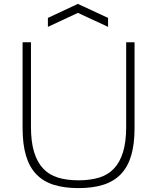

<svg xmlns="http://www.w3.org/2000/svg" viewBox="-20 -956 807 986"><path d="M383 10Q310 10 256 -7Q202 -24 166.5 -61Q131 -98 113.5 -156.5Q96 -215 96 -298V-739H139V-305Q139 -228 155 -175.5Q171 -123 201.5 -90.5Q232 -58 277.5 -44Q323 -30 383 -30Q443 -30 489 -44Q535 -58 565.5 -90.5Q596 -123 612 -175.5Q628 -228 628 -305V-739H671V-298Q671 -215 653.5 -156.5Q636 -98 600 -61Q564 -24 510 -7Q456 10 383 10ZM226 -864 380 -936 535 -864V-818L380 -890L226 -818Z"/></svg>

Font: Encode Sans Wide
Style: Thin
Weight: 100
Designer: Pablo Impallari, Andres Torresi
Foundry: Pablo Impallari, Andres Torresi
Version: Version 1.000; ttfautohint (v1.00) -l 8 -r 50 -G 200 -x 14 -